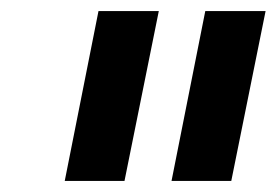

<svg xmlns="http://www.w3.org/2000/svg" viewBox="-20 -760 500 347"><path d="M97 -433 158 -740H267L205 -433ZM290 -433 351 -740H460L398 -433Z"/></svg>

Font: IBM Plex Sans Condensed SemiBold
Style: Italic
Weight: 600
Width: 3
Italic angle: -11°
Designer: Mike Abbink, Paul van der Laan, Pieter van Rosmalen
Foundry: Bold Monday
Version: Version 1.3